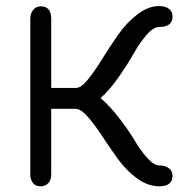

<svg xmlns="http://www.w3.org/2000/svg" viewBox="-20 -620 642 646"><path d="M233.4 -253.9C245.8 -253.9 259.8 -245 275.4 -227.1C291 -209.1 307.1 -187.5 323.7 -162.1C340.3 -136.7 357.9 -111.2 376.5 -85.4C395 -59.7 416.5 -37.9 440.9 -20C465.3 -2.1 490.2 6.8 515.6 6.8C545.6 6.8 560.5 -4.9 560.5 -28.3C560.5 -39.4 556.3 -48 547.9 -54.2C539.4 -60.4 528.6 -63.5 515.6 -63.5C503.9 -63.5 490.6 -71.8 475.6 -88.4C460.6 -105 446.6 -124.3 433.6 -146.5C420.6 -168.6 403.3 -193.7 381.8 -221.7C360.4 -249.7 339.2 -272.5 318.4 -290C337.9 -307 357.9 -330.1 378.4 -359.4C398.9 -388.7 415.9 -415.2 429.2 -439C442.5 -462.7 457 -483.7 472.7 -502C488.3 -520.2 502.6 -529.3 515.6 -529.3C545.6 -529.3 560.5 -541 560.5 -564.5C560.5 -576.2 556.3 -585 547.9 -590.8C539.4 -596.7 528.6 -599.6 515.6 -599.6C490.9 -599.6 466.3 -590.2 441.9 -571.3C417.5 -552.4 395.8 -529.5 377 -502.4C358.1 -475.4 340.3 -448.4 323.7 -421.4C307.1 -394.4 291.2 -371.4 275.9 -352.5C260.6 -333.7 247.4 -324.2 236.3 -324.2H152.3V-556.6C152.3 -584.6 140.6 -598.6 117.2 -598.6C106.8 -598.6 98.3 -594.7 91.8 -586.9C85.3 -579.1 82 -569 82 -556.6V-32.2C82 -21.8 84.8 -12.7 90.3 -4.9C95.9 2.9 104.5 6.8 116.2 6.8C127.3 6.8 136.1 3.3 142.6 -3.9C149.1 -11.1 152.3 -20.5 152.3 -32.2V-253.9Z"/></svg>

Font: Jura
Style: DemiBold
Weight: 600
Version: Version 2.5.1